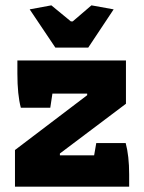

<svg xmlns="http://www.w3.org/2000/svg" viewBox="-20 -698 537 718"><path d="M91 -663 172 -678 245 -618H252L322 -678L405 -663L310 -520H187ZM36 -137 306 -342V-348H176L168 -295H58Q45 -343 45 -423V-472H451V-310L204 -124V-117H332L340 -163H450Q463 -115 463 -46V0H36Z"/></svg>

Font: Athiti
Style: Bold
Weight: 700
Designer: CadsonDemak Team
Foundry: CadsonDemak
Version: Version 1.033